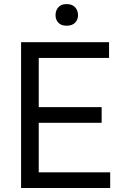

<svg xmlns="http://www.w3.org/2000/svg" viewBox="-20 -938 627 958"><path d="M529.8 -78.1V0H85.2V-727.3H524.1V-649.1H173.3V-403.4H487.2V-325.3H173.3V-78.1ZM257.1 -862.2Q257.1 -885.7 271 -901.6Q284.8 -917.6 312.5 -917.6Q340.2 -917.6 354.8 -901.6Q369.3 -885.7 369.3 -862.2Q369.3 -839.8 354.8 -824.8Q340.2 -809.7 312.5 -809.7Q284.8 -809.7 271 -824.8Q257.1 -839.8 257.1 -862.2Z"/></svg>

Font: Interface
Style: Regular
Weight: 400
Designer: Rasmus Andersson
Foundry: rsms
Version: Version 1.8